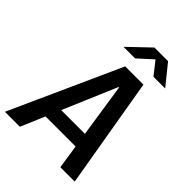

<svg xmlns="http://www.w3.org/2000/svg" viewBox="-275 -1005 1124 1124"><g transform="rotate(45 287.5 -442.5)"><path d="M-25 0 285 -686H436L553 0H434L347 -573H343L99 0ZM112 -149 125 -240H466L453 -149ZM197 -760 328 -885H441L542 -760H445L367 -859H402L293 -760Z"/></g></svg>

Font: Chivo Mono Medium
Style: Italic
Weight: 500
Italic angle: -8.05°
Monospace: yes
Designer: Hector Gatti
Foundry: Omnibus-Type
Version: Version 1.008